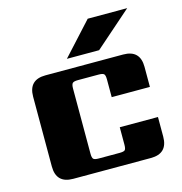

<svg xmlns="http://www.w3.org/2000/svg" viewBox="-102 -776 823 869"><g transform="rotate(-15 309.0 -341.5)"><path d="M571 -683 399 -532H248L386 -683ZM578 -312H399V-395Q399 -414 393.5 -420Q388 -426 368 -426H271Q252 -426 246 -420Q240 -414 240 -395V-90Q240 -70 246 -64.5Q252 -59 271 -59H368Q388 -59 393.5 -64.5Q399 -70 399 -90V-171H578V-79Q578 0 499 0H135Q56 0 56 -79V-406Q56 -485 135 -485H499Q578 -485 578 -406Z"/></g></svg>

Font: Sarpanch ExtraBold
Style: Regular
Weight: 800
Designer: Manushi Parikh (Devanagari and Latin), Jyotish Sonowal (Devanagari)
Foundry: Indian Type Foundry
Version: Version 2.004;PS 1.0;hotconv 1.0.78;makeotf.lib2.5.61930; tt